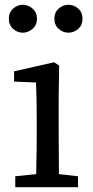

<svg xmlns="http://www.w3.org/2000/svg" viewBox="-20 -785 390 805"><path d="M135 -706.5Q135 -680 116.5 -664Q98 -648 75.5 -648Q53 -648 35 -664Q17 -680 17 -706.5Q17 -733 35 -749Q53 -765 75.5 -765Q98 -765 116.5 -749Q135 -733 135 -706.5ZM326 -706.5Q326 -680 308 -664Q290 -648 267 -648Q244 -648 226 -664Q208 -680 208 -706.5Q208 -733 226 -749Q244 -765 267 -765Q290 -765 308 -749Q326 -733 326 -706.5ZM226 -373V-228L227 -73Q227 -63 227 -55L307 -46V0H44V-46L132 -55Q132 -63 132 -73Q134 -152 134 -228V-284Q134 -372 131 -439L39 -443V-453V-478V-486L207 -524L228 -510Z"/></svg>

Font: Early Summer Mincho Screen
Style: Regular
Weight: 400
Designer: GuiWonder
Version: Version 1.002